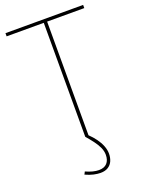

<svg xmlns="http://www.w3.org/2000/svg" viewBox="-169 -779 812 1078"><g transform="rotate(-20 237.5 -240.0)"><path d="M158 182Q180 192 199.5 197Q219 202 236 202Q268 202 284.5 184Q301 166 301 134Q301 112 291 90Q281 68 264 45.5Q247 23 227 0L247 -2Q268 18 284.5 40.5Q301 63 310.5 87Q320 111 320 134Q320 158 311.5 177.5Q303 197 285 208.5Q267 220 239 220Q221 220 198.5 215Q176 210 150 198ZM469 -681H247V0H227V-681H5V-700H469Z"/></g></svg>

Font: Georama ExtraCondensed Thin Thin
Style: Regular
Weight: 250
Version: Version 1.001